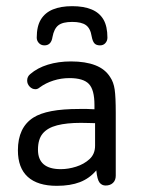

<svg xmlns="http://www.w3.org/2000/svg" viewBox="-20 -592 459 622"><path d="M286 -238Q271 -239 262.5 -239Q254 -239 248.5 -239Q243 -239 237 -239Q183 -239 146.5 -232Q110 -225 88 -211Q38 -179 38 -105Q38 -48 70 -19Q102 10 164 10Q208 10 239 -2Q270 -14 292 -40Q295 -10 302.5 -0.5Q310 9 322 9Q337 9 346 0.5Q355 -8 355 -23V-226Q355 -278 351.5 -302Q348 -326 337 -342Q321 -368 289 -380.5Q257 -393 210 -393Q169 -393 135 -382.5Q101 -372 78 -352Q68 -344 68 -331Q68 -320 76 -311.5Q84 -303 95 -303Q102 -303 109 -309Q128 -323 153 -331Q178 -339 205 -339Q250 -339 268 -320Q286 -301 286 -252ZM288 -193V-120Q288 -93 270 -76.5Q252 -60 226.5 -52Q201 -44 177 -44Q103 -44 103 -107Q103 -141 118.5 -159.5Q134 -178 165 -186Q196 -194 242 -194Q262 -194 268.5 -193.5Q275 -193 288 -193ZM150 -472Q155 -499 169 -510Q183 -521 214 -521Q244 -521 258.5 -510.5Q273 -500 277 -474Q280 -458 286 -451.5Q292 -445 304 -445Q315 -445 321.5 -452.5Q328 -460 328 -470Q328 -507 315 -529Q302 -551 276.5 -561.5Q251 -572 214 -572Q177 -572 151.5 -561.5Q126 -551 112.5 -529Q99 -507 99 -470Q99 -460 106 -452.5Q113 -445 124 -445Q146 -445 150 -472Z"/></svg>

Font: Beiruti
Style: Regular
Weight: 400
Designer: Arlette Boutros
Foundry: Boutros
Version: Version 1.41